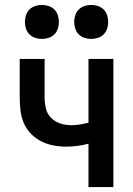

<svg xmlns="http://www.w3.org/2000/svg" viewBox="-20 -759 540 779"><path d="M339 0V-176Q317 -170 294 -167Q271 -164 248 -164Q222 -164 196 -169Q170 -174 146.5 -186Q123 -198 104.5 -217.5Q86 -237 76 -261Q66 -285 63 -311.5Q60 -338 60 -364V-520H161V-364Q161 -342 166 -319.5Q171 -297 187 -281Q203 -265 225 -258Q247 -251 270 -251Q287 -251 304.5 -254Q322 -257 339 -261V-520H440V0ZM350 -601Q336 -601 322.5 -605.5Q309 -610 299.5 -619.5Q290 -629 285.5 -642.5Q281 -656 281 -670Q281 -684 285.5 -697.5Q290 -711 299.5 -720.5Q309 -730 322.5 -734.5Q336 -739 350 -739Q364 -739 377.5 -734.5Q391 -730 400.5 -720.5Q410 -711 414.5 -697.5Q419 -684 419 -670Q419 -656 414.5 -642.5Q410 -629 400.5 -619.5Q391 -610 377.5 -605.5Q364 -601 350 -601ZM150 -601Q136 -601 122.5 -605.5Q109 -610 99.5 -619.5Q90 -629 85.5 -642.5Q81 -656 81 -670Q81 -684 85.5 -697.5Q90 -711 99.5 -720.5Q109 -730 122.5 -734.5Q136 -739 150 -739Q164 -739 177.5 -734.5Q191 -730 200.5 -720.5Q210 -711 214.5 -697.5Q219 -684 219 -670Q219 -656 214.5 -642.5Q210 -629 200.5 -619.5Q191 -610 177.5 -605.5Q164 -601 150 -601Z"/></svg>

Font: Iosevka SS18 Semibold
Style: Regular
Weight: 600
Monospace: yes
Designer: Belleve Invis
Foundry: Belleve Invis
Version: Version 25.1.1; ttfautohint (v1.8.4)